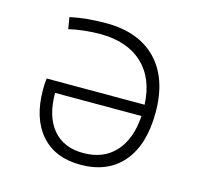

<svg xmlns="http://www.w3.org/2000/svg" viewBox="-84 -618 754 719"><g transform="rotate(15 293.0 -258.5)"><path d="M285.6 9.8Q187 9.8 132.6 -52.5Q78.1 -114.7 78.1 -226.6Q78.1 -254.4 81.1 -269.5H460.4Q456.1 -370.6 396.2 -426.5Q336.4 -482.4 231 -482.4Q203.6 -482.4 171.6 -479Q139.6 -475.6 110.8 -468.8L103.5 -513.7Q131.3 -520 168.2 -523.7Q205.1 -527.3 242.7 -527.3Q369.1 -527.3 438.5 -455.3Q507.8 -383.3 507.8 -252Q507.8 -127 449.7 -58.6Q391.6 9.8 285.6 9.8ZM460 -225.6H125Q125 -134.8 166.7 -85Q208.5 -35.2 284.7 -35.2Q362.8 -35.2 408.4 -85Q454.1 -134.8 460 -225.6Z"/></g></svg>

Font: Cascadia Mono NF ExtraLight
Style: Regular
Weight: 200
Monospace: yes
Designer: Aaron Bell
Foundry: Saja Typeworks
Version: Version 2404.023; ttfautohint (v1.8.4)